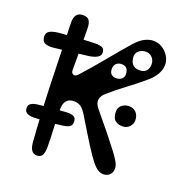

<svg xmlns="http://www.w3.org/2000/svg" viewBox="-167 -810 910 976"><g transform="rotate(20 288.5 -321.5)"><path d="M98 -1Q86 -161.5 81 -321.2Q76 -481 72 -640Q71.5 -666.5 82 -681.8Q92.5 -697 117 -697Q142 -697 151.2 -683Q160.5 -669 161 -641Q162 -591 162 -536Q162 -481 162 -417Q162 -400 173.8 -395.5Q185.5 -391 199 -406Q252.5 -465 304 -528Q355.5 -591 405.5 -647.5Q428.5 -673 452.5 -685Q476.5 -697 499 -697Q524.5 -697 546.5 -683.2Q568.5 -669.5 581.8 -647.5Q595 -625.5 595 -601.5Q595 -576 580.8 -550.8Q566.5 -525.5 540.5 -503.5Q490.5 -461 447.5 -429.5Q404.5 -398 360 -359Q339 -341 336.5 -320Q334 -299 352 -277Q405 -213.5 439 -171Q473 -128.5 492.8 -102.2Q512.5 -76 521.8 -60.5Q531 -45 533.5 -36Q536 -27 536 -19Q536 2 523 15Q510 28 489 28Q474.5 28 460.5 20Q446.5 12 426.8 -12.2Q407 -36.5 376 -85.5Q345 -134.5 296 -216Q278 -247 262.2 -258.5Q246.5 -270 223 -270Q197.5 -270 183.8 -254Q170 -238 170 -204Q170 -161.5 173 -107Q176 -52.5 176 -2Q176 22 168.5 38Q161 54 139 54Q119.5 54 109.8 39.2Q100 24.5 98 -1ZM496 -234Q472 -234 456.5 -247.5Q441 -261 441 -294Q441 -316.5 457 -329.2Q473 -342 496 -342Q520 -342 534.5 -326.2Q549 -310.5 549 -284Q549 -264 534.2 -249Q519.5 -234 496 -234ZM483.5 -687.5Q485 -686 486.5 -684.5Q488 -683 489.5 -681.5Q493.5 -678 491.2 -673Q489 -668 484.5 -662.5Q479.5 -657.5 474 -655Q468.5 -652.5 465.5 -655.5Q464 -657 463 -658Q462 -659 460.5 -660.5Q456 -665 457.5 -671.2Q459 -677.5 463.5 -682.5Q468 -687 474.2 -688.8Q480.5 -690.5 483.5 -687.5ZM55 -191Q91 -195.5 129 -198.8Q167 -202 206 -204Q231 -205.5 245 -198.8Q259 -192 259 -171Q259 -151.5 246.8 -144.2Q234.5 -137 214 -134Q176 -129 137.2 -126.2Q98.5 -123.5 60 -122Q37.5 -121.5 22.8 -128.8Q8 -136 8 -156Q8 -172.5 20.2 -180.2Q32.5 -188 55 -191ZM382 -453Q402.5 -453 413.2 -463.2Q424 -473.5 424 -486Q424 -508.5 414.8 -519.2Q405.5 -530 386 -530Q369 -530 358 -519.5Q347 -509 347 -491Q347 -471.5 357 -462.2Q367 -453 382 -453ZM480.5 -531.5Q504.5 -531.5 517 -544.5Q529.5 -557.5 529.5 -580.5Q529.5 -601.5 515.8 -616.5Q502 -631.5 482.5 -631.5Q459.5 -631.5 444.5 -619.2Q429.5 -607 429.5 -589.5Q429.5 -562 442.2 -546.8Q455 -531.5 480.5 -531.5ZM33 -490Q4 -486.5 -14 -494.5Q-32 -502.5 -32 -530Q-32 -549 -16.5 -557.8Q-1 -566.5 28.5 -570Q73.5 -574 119 -577.5Q164.5 -581 210.5 -582.5Q237.5 -584.5 256.5 -579.2Q275.5 -574 275.5 -550.5Q275.5 -536 262.2 -526.8Q249 -517.5 219.5 -512Q174 -506 128.8 -501Q83.5 -496 33 -490Z"/></g></svg>

Font: Kablammo
Style: Regular
Weight: 400
Designer: Travis Kochel, Lizy Gershenzon, Daria Petrova, Ethan Cohen
Foundry: Vectro Type Foundry
Version: Version 1.002